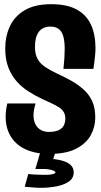

<svg xmlns="http://www.w3.org/2000/svg" viewBox="-20 -725 481 917"><path d="M217 10Q165 10 126 -2.5Q87 -15 60.5 -38.5Q34 -62 20.5 -94.5Q7 -127 7 -167Q7 -182 9 -198.5Q11 -215 15 -231H150Q145 -215 142.5 -201Q140 -187 140 -175Q140 -150 149 -132Q158 -114 174.5 -104.5Q191 -95 213 -95Q243 -95 260.5 -103.5Q278 -112 285 -126.5Q292 -141 292 -159Q292 -177 284.5 -189.5Q277 -202 263 -211.5Q249 -221 228.5 -230.5Q208 -240 182 -252Q148 -268 116.5 -288Q85 -308 60 -336Q35 -364 20 -402.5Q5 -441 5 -493Q5 -552 27.5 -600Q50 -648 98.5 -676.5Q147 -705 225 -705Q300 -705 346.5 -679.5Q393 -654 414.5 -607Q436 -560 436 -495Q436 -480 434.5 -464Q433 -448 431 -431Q429 -414 426 -396H283Q286 -423 287.5 -447Q289 -471 289 -491Q289 -525 283 -549Q277 -573 262 -585.5Q247 -598 220 -598Q201 -598 187 -591Q173 -584 164 -571Q155 -558 151 -540.5Q147 -523 147 -501Q147 -467 159 -444.5Q171 -422 194.5 -406Q218 -390 250 -375Q285 -359 317.5 -341Q350 -323 377 -299.5Q404 -276 419.5 -243.5Q435 -211 435 -164Q435 -119 413.5 -79.5Q392 -40 344 -15Q296 10 217 10ZM175 172Q154 172 135.5 170Q117 168 98 167L115 106Q120 107 134 108Q148 109 166 109.5Q184 110 199 110Q221 110 233 106.5Q245 103 245 99Q245 91 220.5 85.5Q196 80 149 82L171 32Q250 31 291 47Q332 63 332 98Q332 126 309 142Q286 158 250 165Q214 172 175 172ZM245 0 220 82H149L173 0Z"/></svg>

Font: Truculenta Black
Style: Regular
Weight: 900
Version: Version 1.002